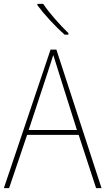

<svg xmlns="http://www.w3.org/2000/svg" viewBox="-20 -971 544 991"><path d="M476 0 386 -275H120L27 0H0L241 -715H271L504 0ZM282 -601Q276 -621 269.5 -641Q263 -661 255 -687Q248 -665 241 -643.5Q234 -622 227 -600L128 -300H377ZM203 -951Q227 -915 264 -873Q301 -831 333 -800V-792H314Q278 -823 238.5 -866Q199 -909 173 -944V-951Z"/></svg>

Font: Noto Sans Khmer UI SemiCondensed Thin
Style: Regular
Weight: 100
Width: 4
Designer: Danh Hong and the Monotype Design Team
Foundry: Monotype Imaging Inc.
Version: Version 2.002; ttfautohint (v1.8.4.7-5d5b)